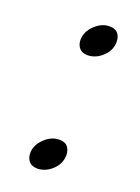

<svg xmlns="http://www.w3.org/2000/svg" viewBox="-93 -460 379 520"><g transform="rotate(20 96.5 -199.5)"><path d="M80 15Q64 15 56 5.5Q48 -4 48 -18Q48 -41 67.5 -60Q87 -79 110 -79Q127 -79 134.5 -69.5Q142 -60 142 -46Q142 -21 122.5 -3Q103 15 80 15ZM103 -320Q87 -320 79 -329.5Q71 -339 71 -353Q71 -376 90.5 -395Q110 -414 133 -414Q150 -414 157.5 -404.5Q165 -395 165 -381Q165 -356 145.5 -338Q126 -320 103 -320Z"/></g></svg>

Font: Bona Nova SC
Style: Italic
Weight: 400
Italic angle: -4°
Designer: Mateusz Machalski
Foundry: Capitalics
Version: Version 4.001; ttfautohint (v1.8.4.7-5d5b)